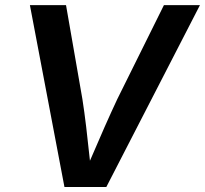

<svg xmlns="http://www.w3.org/2000/svg" viewBox="-20 -748 820 768"><path d="M237.8 0 99.6 -727.5H244.1L309.6 -351.6Q317.4 -301.8 324.7 -240.7Q332 -179.7 339.8 -105Q371.6 -179.7 398.7 -240.7Q425.8 -301.8 449.2 -351.6L635.7 -727.5H779.8L405.3 0Z"/></svg>

Font: Inter Semi Bold
Style: Italic
Weight: 600
Italic angle: -9.39999°
Designer: Rasmus Andersson
Foundry: rsms
Version: Version 4.000;git-3c8e0fc